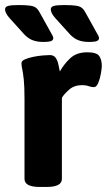

<svg xmlns="http://www.w3.org/2000/svg" viewBox="-35 -738 423 760"><path d="M135 -572Q113 -572 95 -578.5Q77 -585 61 -602L4 -665Q-15 -686 -15 -701Q-15 -711 -3 -714.5Q9 -718 38 -718Q69 -718 85 -715.5Q101 -713 109 -706Q117 -699 123 -687L163 -615Q169 -604 172.5 -598Q176 -592 176 -587Q176 -580 168.5 -576Q161 -572 135 -572ZM316 -572Q294 -572 276 -578.5Q258 -585 242 -602L185 -665Q166 -686 166 -701Q166 -711 178 -714.5Q190 -718 219 -718Q250 -718 266 -715.5Q282 -713 290 -706Q298 -699 304 -687L344 -615Q350 -604 353.5 -598Q357 -592 357 -587Q357 -580 349.5 -576Q342 -572 316 -572ZM122 2Q62 2 62 -30V-347Q62 -397 59 -424Q56 -451 53 -464.5Q50 -478 50 -488Q50 -497 63.5 -503Q77 -509 96.5 -513Q116 -517 134.5 -518.5Q153 -520 162 -520Q178 -520 185.5 -509Q193 -498 196 -483Q199 -468 202 -455Q218 -484 243 -507.5Q268 -531 311 -531Q348 -531 358 -516Q368 -501 368 -477Q368 -468 364.5 -447.5Q361 -427 354 -410Q347 -393 337 -393Q327 -393 316 -397Q305 -401 290 -401Q259 -401 239 -383.5Q219 -366 210 -351V-30Q210 2 150 2Z"/></svg>

Font: Asap
Style: Bold
Weight: 700
Designer: Pablo Cosgaya
Foundry: Omnibus-Type
Version: Version 3.001; ttfautohint (v1.8.3)